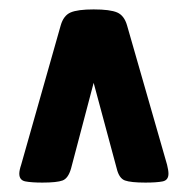

<svg xmlns="http://www.w3.org/2000/svg" viewBox="-20 -706 400 408"><path d="M70 -318Q47 -318 34 -320.5Q21 -323 21 -337Q21 -344 25 -356L109 -652Q115 -673 130 -679.5Q145 -686 179 -686Q214 -686 229 -679.5Q244 -673 250 -652L335 -356Q338 -344 338 -337Q338 -323 325.5 -320.5Q313 -318 289 -318Q258 -318 245.5 -322.5Q233 -327 228 -348L179 -530L131 -348Q125 -327 113 -322.5Q101 -318 70 -318Z"/></svg>

Font: Asap Condensed ExtraBold
Style: Regular
Weight: 800
Width: 3
Designer: Pablo Cosgaya
Foundry: Omnibus-Type
Version: Version 3.001; ttfautohint (v1.8.4.7-5d5b)